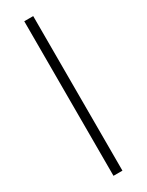

<svg xmlns="http://www.w3.org/2000/svg" viewBox="-245 -761 781 1022"><g transform="rotate(-30 145.0 -250.0)"><path d="M118 -725H173V225H118Z"/></g></svg>

Font: Teachers[wght]
Style: Regular
Weight: 400
Designer: Alfredo Marco Pradil & Chank Diesel
Version: Version 1.000;Glyphs 3.1.2 (3151)